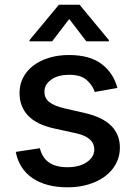

<svg xmlns="http://www.w3.org/2000/svg" viewBox="-20 -787 576 818"><path d="M149.9 -155.5Q169 -74.6 267 -74.6Q318.9 -74.6 350.5 -96.6Q381.7 -118.3 381.7 -149.9Q381.7 -202.1 304.7 -219.1L212.4 -239.3Q135.7 -256 99.4 -294.6Q63.2 -333.1 63.2 -391Q63.2 -427.2 78.8 -457Q94.5 -486.9 122.5 -508Q150.6 -529.1 189.1 -540.8Q227.6 -552.6 273.8 -552.6Q362.6 -552.6 413 -514.2Q463.4 -475.9 480.1 -412.3L383.9 -395.2Q375 -422.6 349.8 -445.7Q324.9 -468.4 274.9 -468.4Q252.1 -468.4 233.3 -463.6Q214.5 -458.8 199.6 -448.5Q169 -427.6 169.4 -396.7Q169 -369 189.5 -352.5Q209.9 -335.9 255 -325.3L341.6 -305.4Q490.8 -271.3 490.8 -157.7Q490.8 -121.1 474.4 -90Q458.1 -58.9 428.6 -36.6Q399.1 -14.2 358.1 -1.6Q317.1 11 267.8 11Q221.9 11 184.3 1.1Q146.7 -8.9 118.4 -28.2Q90.2 -47.6 72.1 -75.6Q54 -103.7 47.2 -139.9ZM105.8 -616.1 230.8 -766.7H319.2L443.9 -616.1V-610.8H348L274.9 -706L202.1 -610.8H105.8Z"/></svg>

Font: Inter P Medium
Style: Regular
Weight: 500
Designer: Rasmus Andersson
Foundry: rsms
Version: Version 3.018;git-588b23468